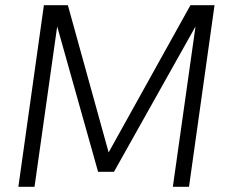

<svg xmlns="http://www.w3.org/2000/svg" viewBox="-20 -717 866 737"><path d="M148.5 -697H240.5L397 -132L711 -697H803.5L705.5 0H643.5L730.5 -615.5L417.5 -57.5H356.5L199.5 -615.5L112.5 0H50.5Z"/></svg>

Font: HK Grotesk Light
Style: Italic
Weight: 300
Italic angle: -16°
Designer: Alfredo Marco Pradil
Foundry: Hanken Design Co.
Version: Version 3.001